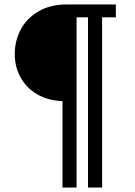

<svg xmlns="http://www.w3.org/2000/svg" viewBox="-20 -760 610 865"><path d="M440 -682V85H376.5V-682H325V85H261.5V-304.5Q197.5 -306.5 148.8 -334.5Q100 -362.5 73.2 -410.2Q46.5 -458 46.5 -517Q46.5 -576 73.5 -627Q100.5 -678 153.8 -709Q207 -740 281.5 -740H502V-682Z"/></svg>

Font: 1883 Sans
Style: Regular
Weight: 400
Designer: 1883 Sans project is a fork of Public Sans.
Version: Version 1.009